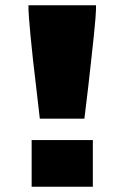

<svg xmlns="http://www.w3.org/2000/svg" viewBox="-20 -708 447 728"><path d="M131 -258Q124 -321 117 -379Q110 -437 104.5 -486.5Q99 -536 95.5 -574.5Q92 -613 90 -638.5Q88 -664 88 -672V-688H344V-672Q344 -664 342 -638.5Q340 -613 336 -574.5Q332 -536 326.5 -486Q321 -436 314.5 -378.5Q308 -321 300 -258ZM100 0V-177H332V0Z"/></svg>

Font: Saira SemiExpanded Black
Style: Regular
Weight: 900
Width: 6
Designer: Hector Gatti with collaboration of the Omnibus-Type team
Foundry: Omnibus-Type
Version: Version 1.101